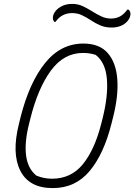

<svg xmlns="http://www.w3.org/2000/svg" viewBox="-20 -943 688 983"><path d="M407 -720Q489 -720 531.5 -671.5Q574 -623 580.5 -538Q587 -453 559 -343L551 -311Q512 -155 439 -67.5Q366 20 250 20Q129 20 84 -69Q39 -158 77 -309L85 -342Q130 -520 210.5 -620Q291 -720 407 -720ZM129 -310Q105 -215 113.5 -147.5Q122 -80 166 -44Q205 -28 246 -28Q344 -28 404.5 -102.5Q465 -177 499 -312L505 -336Q534 -451 527.5 -536.5Q521 -622 470 -662Q439 -672 405 -672Q307 -672 240.5 -581.5Q174 -491 135 -334ZM549 -848Q573 -848 593.5 -858.5Q614 -869 632 -894H638Q649 -884 648 -869Q646 -850 632 -834Q603 -802 551 -802Q519 -802 493.5 -813Q468 -824 445.5 -839Q423 -854 400 -865Q377 -876 349 -876Q296 -876 264 -831H258Q254 -836 252 -842Q250 -848 251 -856Q252 -871 265 -887Q277 -902 298.5 -912.5Q320 -923 351 -923Q379 -923 403.5 -911.5Q428 -900 451 -885.5Q474 -871 498 -859.5Q522 -848 549 -848Z"/></svg>

Font: Recursive Mn Csl St Lt
Style: Italic
Weight: 300
Italic angle: -15°
Monospace: yes
Version: Version 1.079;hotconv 1.0.112;makeotfexe 2.5.65598; ttfautoh